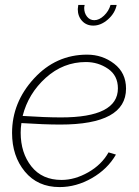

<svg xmlns="http://www.w3.org/2000/svg" viewBox="-20 -750 565 780"><path d="M359 -646Q331 -646 313.5 -665Q296 -684 296 -713Q296 -718 298 -730H324Q322 -722 322 -718Q322 -697 333.5 -682.5Q345 -668 363 -668Q383 -668 402.5 -686.5Q422 -705 429 -730H454Q447 -696 418.5 -671Q390 -646 359 -646ZM225 -244Q160 -244 67 -250Q64 -230 64 -211Q64 -129 107.5 -74Q151 -19 230 -19Q284 -19 338.5 -50Q393 -81 421 -131L451 -122Q417 -63 353.5 -26.5Q290 10 222 10Q133 10 81 -53Q29 -116 29 -210Q29 -334 118 -431Q207 -528 334 -528Q396 -528 444 -491Q492 -454 492 -390Q492 -244 225 -244ZM329 -498Q237 -498 166 -434Q95 -370 72 -279Q165 -273 228 -273Q459 -273 459 -391Q459 -443 419 -470.5Q379 -498 329 -498Z"/></svg>

Font: Raleway-v4020 ExtraLight
Style: Italic
Weight: 275
Italic angle: -12°
Designer: Matt McInerney, Pablo Impallari, Rodrigo Fuenzalida
Foundry: Matt McInerney, Pablo Impallari, Rodrigo Fuenzalida
Version: Version 4.020;PS 004.020;hotconv 1.0.88;makeotf.lib2.5.64775